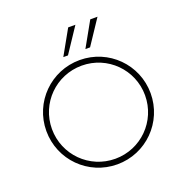

<svg xmlns="http://www.w3.org/2000/svg" viewBox="-140 -921 1021 1057"><g transform="rotate(-20 370.0 -392.5)"><path d="M291.5 -648.9H318.8L415 -793.5H372.6ZM420.9 -648.9H448.2L544.4 -793.5H502ZM370.1 7.8C539.1 7.8 675.3 -128.4 675.3 -297.9C675.3 -466.8 539.1 -603 370.1 -603C200.7 -603 64.5 -466.8 64.5 -297.9C64.5 -128.4 200.7 7.8 370.1 7.8ZM370.1 -24.9C218.8 -24.9 97.2 -146.5 97.2 -297.9C97.2 -448.7 218.8 -570.3 370.1 -570.3C521 -570.3 642.6 -448.7 642.6 -297.9C642.6 -146.5 521 -24.9 370.1 -24.9Z"/></g></svg>

Font: Now ExtraLight
Style: Regular
Weight: 200
Designer: Alfredo Marco Pradil
Foundry: Alfredo Marco Pradil
Version: Version 1.200;hotconv 1.0.109;makeotfexe 2.5.65596